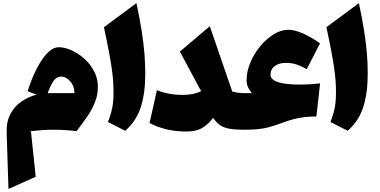

<svg xmlns="http://www.w3.org/2000/svg" viewBox="-20 -846 2479 1252"><path d="M218.8 -229 160.6 -251Q168.5 -277.8 182.4 -314.9Q196.3 -352.1 215.6 -390.9Q234.9 -429.7 258.3 -463.1Q281.7 -496.6 308.3 -517.3Q335 -538.1 363.8 -538.1Q399.9 -538.1 443.4 -519.3Q486.8 -500.5 526.9 -465.8Q566.9 -431.2 592.5 -383.5Q618.2 -335.9 618.2 -278.8Q618.2 -226.1 598.6 -178Q579.1 -129.9 547.6 -84Q516.1 -38.1 479 9.3Q406.2 0 329.1 0Q290 0 253.7 2.4Q217.3 4.9 181.6 9.3L212.9 306.6L35.2 386.2L23.4 17.6Q21.5 -55.2 49.3 -105.5Q77.1 -155.8 122.8 -186Q168.5 -216.3 218.8 -229ZM291 -238.8H465.3Q465.3 -271 451.9 -295.2Q438.5 -319.3 418.9 -333Q399.4 -346.7 379.9 -346.7Q348.6 -346.7 329.1 -318.4Q309.6 -290 291 -238.8Z M869.6 -825.7Q891.6 -723.1 904.1 -643.1Q916.5 -563 921.9 -496.1Q927.2 -429.2 927.2 -365.2Q927.2 -237.3 897.7 -146.5Q868.2 -55.7 796.4 6.8L683.6 -50.8Q701.2 -92.8 710.7 -136.7Q720.2 -180.7 720.2 -241.2Q720.2 -278.8 717.8 -315.9Q715.3 -353 708.7 -399.4Q702.1 -445.8 689.9 -510.7Q677.7 -575.7 657.7 -668.5Z M1291.5 -251.5 1152.8 -509.8 1348.1 -674.8 1494.6 -249Q1532.2 -238.8 1571.3 -238.8H1571.8V0H1571.3Q1513.2 0 1475.8 -6.6Q1438.5 -13.2 1414.1 -30.3Q1389.6 -47.4 1370.1 -77.6Q1338.9 -36.1 1299.3 -12.2Q1259.8 11.7 1195.8 11.7Q1126.5 11.7 1065.9 -2.7Q1005.4 -17.1 955.1 -43.9L1003.4 -258.3Q1036.6 -243.7 1080.8 -235.4Q1125 -227.1 1169.9 -227.1Q1204.6 -227.1 1234.6 -232.7Q1264.6 -238.3 1291.5 -251.5Z M1860.8 -651.9Q1899.9 -651.9 1953.4 -628.9Q2006.8 -606 2066.9 -563.5L1980.5 -395.5Q1936 -418.9 1907.7 -427.5Q1879.4 -436 1845.7 -436Q1799.3 -436 1771.7 -415.3Q1744.1 -394.5 1744.1 -358.9Q1744.1 -294.4 1939 -294.4Q1991.2 -294.4 2067.4 -302.2L2043 -86.4Q2001.5 -86.4 1965.1 -82.3Q1928.7 -78.1 1890.9 -68.1Q1853 -58.1 1806.2 -40Q1763.7 -24.4 1729.5 -15.6Q1695.3 -6.8 1658.9 -3.4Q1622.6 0 1571.8 0Q1559.1 0 1553.7 -9.3Q1548.3 -18.6 1548.3 -41V-197.8Q1548.3 -220.2 1553.7 -229.5Q1559.1 -238.8 1571.8 -238.8H1622.6Q1587.9 -277.8 1587.9 -321.3Q1587.9 -379.4 1612.3 -437.7Q1636.7 -496.1 1676.8 -544.4Q1716.8 -592.8 1764.9 -622.3Q1813 -651.9 1860.8 -651.9Z M2320.3 -825.7Q2342.3 -723.1 2354.7 -643.1Q2367.2 -563 2372.6 -496.1Q2377.9 -429.2 2377.9 -365.2Q2377.9 -237.3 2348.4 -146.5Q2318.8 -55.7 2247.1 6.8L2134.3 -50.8Q2151.9 -92.8 2161.4 -136.7Q2170.9 -180.7 2170.9 -241.2Q2170.9 -278.8 2168.5 -315.9Q2166 -353 2159.4 -399.4Q2152.8 -445.8 2140.6 -510.7Q2128.4 -575.7 2108.4 -668.5Z"/></svg>

Font: Pinar Black
Style: Regular
Weight: 900
Designer: Amin Abedi
Version: Version 3.000